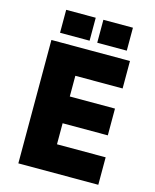

<svg xmlns="http://www.w3.org/2000/svg" viewBox="-130 -980 860 1067"><g transform="rotate(15 300.0 -446.5)"><path d="M80 0V-710H532V-552H260V-433H520V-279H260V-158H540V0ZM116 -761V-893H286V-761ZM330 -761V-893H500V-761Z"/></g></svg>

Font: Geist Mono Black
Style: Regular
Weight: 900
Monospace: yes
Designer: Basement.studio, Andrés Briganti, Mateo Zaragoza
Foundry: Basement.studio, Vercel, Andrés Briganti, Guido Ferreyra, Mateo Zaragoza
Version: Version 1.500; ttfautohint (v1.8.4.7-5d5b)